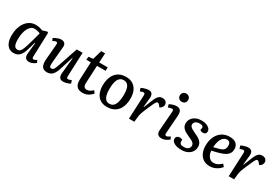

<svg xmlns="http://www.w3.org/2000/svg" viewBox="70 -1820 4198 2894"><g transform="rotate(30 2169.0 -373.0)"><path d="M489 -96Q488 -72 493.5 -62.5Q499 -53 515 -53Q526 -53 539 -59.5Q552 -66 565 -76L587 -35Q576 -25 556.5 -13Q537 -1 514.5 6.5Q492 14 469 14Q442 14 423.5 2.5Q405 -9 397 -32.5Q389 -56 393 -90L412 -280L404 -282L380 -191Q367 -144 352.5 -106Q338 -68 318 -41Q298 -14 270.5 0Q243 14 204 14Q150 14 114.5 -14Q79 -42 62 -90Q45 -138 45 -200Q45 -271 62.5 -330.5Q80 -390 112 -433Q144 -476 188 -499.5Q232 -523 285 -523Q323 -523 355 -514.5Q387 -506 405 -497L482 -521L503 -511ZM227 -59Q249 -59 264.5 -68.5Q280 -78 294 -104Q308 -130 323.5 -178Q339 -226 361 -304L397 -439Q380 -449 352 -455.5Q324 -462 299 -462Q265 -462 239 -442.5Q213 -423 194.5 -387.5Q176 -352 166 -304Q156 -256 156 -199Q156 -150 163.5 -119Q171 -88 187 -73.5Q203 -59 227 -59Z M600 -475Q615 -487 637.5 -498Q660 -509 684 -516Q708 -523 727 -523Q769 -523 789.5 -500.5Q810 -478 806 -435L781 -156Q777 -108 783 -88.5Q789 -69 813 -69Q830 -69 841.5 -78Q853 -87 864.5 -111.5Q876 -136 891 -180L1002 -510H1104L1087 -95Q1086 -74 1091.5 -64.5Q1097 -55 1112 -55Q1124 -55 1139 -60.5Q1154 -66 1169 -72L1186 -21Q1175 -14 1159.5 -7.5Q1144 -1 1127 4Q1110 9 1094 11.5Q1078 14 1065 14Q1018 14 1000.5 -14.5Q983 -43 988 -92L1015 -361L1007 -362L937 -139Q922 -89 901.5 -55Q881 -21 852 -3.5Q823 14 782 14Q721 14 695 -26.5Q669 -67 677 -157L699 -415Q701 -440 695.5 -448.5Q690 -457 675 -457Q663 -457 648.5 -451Q634 -445 621 -435Z M1211 -503 1288 -511 1334 -672H1402L1393 -509H1542L1539 -448H1390L1375 -142Q1373 -101 1387.5 -79.5Q1402 -58 1436 -58Q1465 -58 1489 -72.5Q1513 -87 1536 -109L1568 -70Q1551 -47 1525.5 -27.5Q1500 -8 1470 3Q1440 14 1404 14Q1330 14 1298 -25.5Q1266 -65 1269 -134L1283 -448H1204Z M1827 14Q1756 14 1708 -17Q1660 -48 1635.5 -104.5Q1611 -161 1611 -236Q1611 -292 1624.5 -344Q1638 -396 1667 -436.5Q1696 -477 1743.5 -500.5Q1791 -524 1858 -524Q1928 -524 1976 -493.5Q2024 -463 2049.5 -407Q2075 -351 2075 -275Q2075 -218 2061.5 -166Q2048 -114 2018.5 -73.5Q1989 -33 1941.5 -9.5Q1894 14 1827 14ZM1834 -46Q1885 -46 1912 -78.5Q1939 -111 1949.5 -163.5Q1960 -216 1960 -276Q1960 -332 1950 -373.5Q1940 -415 1916 -439Q1892 -463 1849 -463Q1813 -463 1789 -445.5Q1765 -428 1751 -397Q1737 -366 1731.5 -323.5Q1726 -281 1726 -232Q1726 -176 1737.5 -134Q1749 -92 1772.5 -69Q1796 -46 1834 -46Z M2224 -415Q2224 -434 2219 -444Q2214 -454 2198 -454Q2188 -454 2174.5 -449.5Q2161 -445 2141 -437L2124 -489Q2139 -497 2161 -505Q2183 -513 2206 -518Q2229 -523 2249 -523Q2293 -523 2310.5 -496Q2328 -469 2323 -419L2307 -265L2313 -264L2367 -398Q2385 -444 2402.5 -471.5Q2420 -499 2440.5 -511Q2461 -523 2490 -523Q2518 -523 2536 -513Q2554 -503 2563 -486.5Q2572 -470 2572 -451Q2572 -429 2558.5 -408Q2545 -387 2518 -375L2496 -403Q2485 -417 2477.5 -422Q2470 -427 2460 -427Q2453 -427 2447 -423.5Q2441 -420 2433.5 -409.5Q2426 -399 2416.5 -379.5Q2407 -360 2393 -327Q2364 -263 2347.5 -223Q2331 -183 2323 -159.5Q2315 -136 2312 -118Q2309 -100 2307 -79L2299 0H2205Z M2718 -414Q2720 -436 2714.5 -445.5Q2709 -455 2693 -455Q2680 -455 2665.5 -451Q2651 -447 2630 -439L2614 -487Q2633 -498 2667 -510.5Q2701 -523 2738 -523Q2767 -523 2787 -511Q2807 -499 2816 -473Q2825 -447 2822 -407L2799 -96Q2798 -74 2802.5 -63.5Q2807 -53 2823 -53Q2835 -53 2850.5 -60.5Q2866 -68 2884 -83L2907 -42Q2896 -32 2876 -18.5Q2856 -5 2830.5 4.5Q2805 14 2776 14Q2742 14 2723 1Q2704 -12 2697 -34.5Q2690 -57 2693 -85ZM2694 -688Q2694 -719 2714 -739.5Q2734 -760 2766 -760Q2788 -760 2804 -750.5Q2820 -741 2829 -725.5Q2838 -710 2838 -689Q2838 -657 2818.5 -637Q2799 -617 2766 -617Q2734 -617 2714 -637Q2694 -657 2694 -688Z M3133 -43Q3176 -43 3204 -62.5Q3232 -82 3232 -119Q3232 -143 3218.5 -159.5Q3205 -176 3182 -188.5Q3159 -201 3129 -213Q3093 -229 3059 -247.5Q3025 -266 3002.5 -295Q2980 -324 2980 -370Q2980 -395 2990 -421.5Q3000 -448 3023 -471Q3046 -494 3083.5 -509Q3121 -524 3175 -524Q3217 -524 3252.5 -511.5Q3288 -499 3309.5 -476.5Q3331 -454 3331 -424Q3331 -400 3316 -386Q3301 -372 3279 -372Q3261 -372 3245.5 -378Q3230 -384 3223 -391L3229 -420Q3234 -443 3220.5 -456.5Q3207 -470 3170 -470Q3135 -470 3113.5 -460Q3092 -450 3082 -434Q3072 -418 3072 -399Q3072 -379 3085 -364Q3098 -349 3121 -336.5Q3144 -324 3170 -311Q3198 -299 3224.5 -285Q3251 -271 3273 -253Q3295 -235 3308 -210.5Q3321 -186 3321 -152Q3321 -103 3297 -66Q3273 -29 3228 -7.5Q3183 14 3120 14Q3071 14 3033 2.5Q2995 -9 2972.5 -30.5Q2950 -52 2950 -80Q2950 -110 2968.5 -124Q2987 -138 3011 -138Q3024 -138 3038 -134.5Q3052 -131 3059 -126V-96Q3060 -68 3075.5 -55.5Q3091 -43 3133 -43Z M3660 -523Q3737 -523 3775 -488.5Q3813 -454 3813 -396Q3813 -356 3797.5 -328Q3782 -300 3755.5 -281.5Q3729 -263 3695.5 -250.5Q3662 -238 3626 -228L3520 -202Q3523 -165 3537 -132.5Q3551 -100 3577 -79.5Q3603 -59 3641 -59Q3664 -59 3685 -65.5Q3706 -72 3728 -86.5Q3750 -101 3774 -123L3809 -82Q3797 -68 3779 -51.5Q3761 -35 3736 -20Q3711 -5 3680.5 4.5Q3650 14 3615 14Q3549 14 3502.5 -16.5Q3456 -47 3432 -101Q3408 -155 3408 -225Q3408 -313 3439 -380.5Q3470 -448 3527 -485.5Q3584 -523 3660 -523ZM3707 -393Q3707 -414 3701.5 -430Q3696 -446 3683 -456Q3670 -466 3649 -466Q3612 -466 3584 -442.5Q3556 -419 3539.5 -373.5Q3523 -328 3519 -262L3609 -285Q3642 -294 3664 -306.5Q3686 -319 3696.5 -340Q3707 -361 3707 -393Z M3960 -415Q3960 -434 3955 -444Q3950 -454 3934 -454Q3924 -454 3910.5 -449.5Q3897 -445 3877 -437L3860 -489Q3875 -497 3897 -505Q3919 -513 3942 -518Q3965 -523 3985 -523Q4029 -523 4046.5 -496Q4064 -469 4059 -419L4043 -265L4049 -264L4103 -398Q4121 -444 4138.5 -471.5Q4156 -499 4176.5 -511Q4197 -523 4226 -523Q4254 -523 4272 -513Q4290 -503 4299 -486.5Q4308 -470 4308 -451Q4308 -429 4294.5 -408Q4281 -387 4254 -375L4232 -403Q4221 -417 4213.5 -422Q4206 -427 4196 -427Q4189 -427 4183 -423.5Q4177 -420 4169.5 -409.5Q4162 -399 4152.5 -379.5Q4143 -360 4129 -327Q4100 -263 4083.5 -223Q4067 -183 4059 -159.5Q4051 -136 4048 -118Q4045 -100 4043 -79L4035 0H3941Z"/></g></svg>

Font: Literata 18pt Medium
Style: Italic
Weight: 500
Italic angle: -2°
Designer: Latin by Veronika Burian and Jose Scaglione. Greek by Irene Vlachou. Cyrillic by Vera Evstafieva
Foundry: TypeTogether
Version: Version 3.103;gftools[0.9.29]